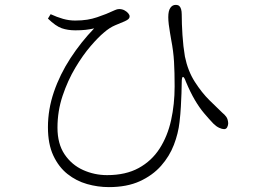

<svg xmlns="http://www.w3.org/2000/svg" viewBox="-20 -733 1040 785"><path d="M176 -657 187 -675Q213 -663 237.5 -656Q262 -649 287 -649Q315 -649 336.5 -652.5Q358 -656 377 -662.5Q396 -669 414 -676Q440 -687 449.5 -691.5Q459 -696 467 -696Q479 -696 488.5 -691Q498 -686 504 -679Q510 -672 510 -666Q510 -660 505.5 -655.5Q501 -651 490 -646Q473 -639 450.5 -629.5Q428 -620 405 -600Q383 -582 351 -545Q319 -508 288 -456Q257 -404 236 -341.5Q215 -279 215 -211Q215 -145 244 -102Q273 -59 319.5 -38Q366 -17 418 -17Q494 -17 547 -46Q600 -75 632.5 -125.5Q665 -176 679.5 -241.5Q694 -307 694 -380Q694 -437 691.5 -480.5Q689 -524 680 -570Q678 -583 675 -599.5Q672 -616 670 -633Q668 -650 668 -663Q668 -689 676.5 -701Q685 -713 698 -713Q708 -713 713 -708.5Q718 -704 720.5 -695Q723 -686 723 -674Q723 -637 726 -590Q729 -543 736 -502Q748 -443 776.5 -398.5Q805 -354 836.5 -323Q868 -292 889 -272Q898 -265 905 -255.5Q912 -246 913 -229Q913 -221 909 -213Q905 -205 896 -205Q888 -205 876 -210.5Q864 -216 852 -228Q834 -247 814.5 -270Q795 -293 776.5 -324.5Q758 -356 740 -399Q733 -419 728 -418.5Q723 -418 723 -396Q723 -377 722 -352Q721 -327 719.5 -297.5Q718 -268 714 -234Q709 -188 691 -141Q673 -94 638.5 -55Q604 -16 551.5 8Q499 32 425 32Q380 32 336 19.5Q292 7 256 -21.5Q220 -50 198 -97Q176 -144 176 -213Q176 -286 200.5 -357.5Q225 -429 268 -495Q311 -561 365 -617Q348 -613 330 -611Q312 -609 288 -609Q257 -609 232.5 -617.5Q208 -626 176 -657Z"/></svg>

Font: Source Han Serif JP VF
Style: Regular
Weight: 250
Designer: Ryoko NISHIZUKA 西塚涼子 (kana & ideographs); Frank Grießhammer (Latin, Greek & Cyrillic); Wenlong ZHANG 张文龙 (bopomofo); San
Foundry: Adobe
Version: Version 2.001;hotconv 1.1.0;makeotfexe 2.6.0